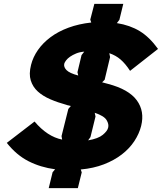

<svg xmlns="http://www.w3.org/2000/svg" viewBox="-20 -859 834 989"><path d="M707 -210Q697 -170 672 -132Q647 -94 607.5 -63.5Q568 -33 515 -12.5Q462 8 396 14L401 29L381 110H231L251 28L264 13Q189 3 127 -28.5Q65 -60 15 -123L158 -233Q224 -155 300 -140L297 -158L332 -298L345 -313Q340 -315 333 -316Q326 -317 322 -319Q278 -331 239.5 -347.5Q201 -364 175 -387.5Q149 -411 138.5 -444.5Q128 -478 140 -525Q150 -565 175.5 -601.5Q201 -638 240.5 -667.5Q280 -697 333 -716.5Q386 -736 450 -743L445 -758L466 -839H615L595 -757L582 -740Q650 -729 700 -698.5Q750 -668 794 -607L650 -494Q626 -531 601 -552.5Q576 -574 543 -585L547 -565L519 -448L506 -435Q513 -433 523 -430.5Q533 -428 536 -427Q643 -399 684.5 -342.5Q726 -286 707 -210ZM414 -593Q390 -591 372 -583.5Q354 -576 341 -567Q328 -558 320.5 -548Q313 -538 311 -531Q307 -514 322.5 -498Q338 -482 383 -470L379 -487L400 -575ZM537 -201Q542 -219 529 -240.5Q516 -262 468 -278L472 -259L446 -153L434 -136Q486 -145 509.5 -164.5Q533 -184 537 -201Z"/></svg>

Font: TypoPRO Sinkin Sans
Style: 700 Bold Italic
Weight: 700
Italic angle: -112°
Designer: Keith Bates
Foundry: K-Type
Version: Sinkin Sans (version 1.0)  by Keith Bates   •   © 2014   www